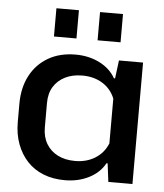

<svg xmlns="http://www.w3.org/2000/svg" viewBox="-53 -778 713 833"><g transform="rotate(5 303.5 -361.0)"><path d="M260 9Q208 9 166.5 -7.5Q125 -24 96 -55Q67 -86 51 -129Q35 -172 35 -224V-304Q35 -374 62.5 -426.5Q90 -479 140.5 -508.5Q191 -538 260 -538Q318 -538 364.5 -514.5Q411 -491 434 -450H439L449 -529H554V0H449L439 -80H434Q411 -38 364.5 -14.5Q318 9 260 9ZM297 -78Q347 -78 384.5 -101.5Q422 -125 439 -167V-362Q422 -404 384.5 -427Q347 -450 297 -450Q254 -450 222 -434Q190 -418 172 -389Q154 -360 154 -318V-211Q154 -170 172 -140Q190 -110 222 -94Q254 -78 297 -78ZM159 -608V-731H257V-608ZM349 -608V-731H449V-608Z"/></g></svg>

Font: Hubot Sans Condensed ExtraLight Medium
Style: Regular
Weight: 500
Version: Version 2.000